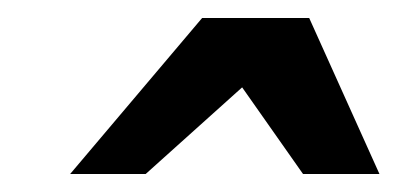

<svg xmlns="http://www.w3.org/2000/svg" viewBox="-20 -742 437 211"><path d="M313 -550.8 246.1 -646 140.1 -550.8H57.1L202.1 -722.2H319.8L397 -550.8Z"/></svg>

Font: Charis SIL Phon
Style: Bold Italic
Weight: 700
Italic angle: -11°
Foundry: SIL International
Version: Version 5.000